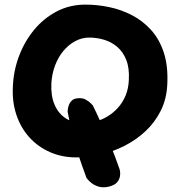

<svg xmlns="http://www.w3.org/2000/svg" viewBox="-20 -676 782 833"><path d="M312 7Q249 7 196.8 -16Q144.5 -39 107.1 -80.5Q69.8 -122 50.9 -178.5Q32 -235 36 -303Q39 -371 63 -434Q87 -497 128.4 -547Q169.8 -597 226.2 -626.5Q282.8 -656 351 -656Q401.8 -656 453.6 -645.2Q505.5 -634.5 552.4 -610.2Q599.2 -586 635.5 -545.9Q671.8 -505.8 690.8 -447.5Q709.8 -389.2 705.8 -310Q702.8 -246 677.4 -195.5Q652 -145 611.5 -107Q571 -69 520.6 -43.5Q470.2 -18 416.5 -5.5Q362.8 7 312 7ZM453 133.5Q429.2 139.2 411.1 134.5Q393 129.8 380.2 120.5Q367.5 111.2 361.2 103.2Q355 95.2 355 95.2Q333.2 36.2 318 -10.4Q302.8 -57 292.5 -100.2Q282.2 -143.5 273.5 -191.2Q273.5 -191.2 274 -199.4Q274.5 -207.5 278.2 -218.6Q282 -229.8 290.8 -238.8Q299.5 -247.8 315.2 -249.5Q336.8 -252.2 351.5 -244.1Q366.2 -236 374.5 -227.2Q382.8 -218.5 382.8 -218.5Q396.2 -191.8 415.9 -148.1Q435.5 -104.5 457.5 -51.1Q479.5 2.2 499.5 60.2Q499.5 60.2 501 69.1Q502.5 78 500 91Q497.5 104 487.1 115.8Q476.8 127.5 453 133.5ZM341.8 -141.8Q368.2 -141.8 395.1 -149Q422 -156.2 446.9 -171.2Q471.8 -186.2 492 -208.8Q512.2 -231.2 524.9 -261.5Q537.5 -291.8 539 -329.5Q541.8 -380.8 527.8 -416Q513.8 -451.2 488.8 -472.5Q463.8 -493.8 432 -503.4Q400.2 -513 367.2 -513Q335 -513 305.9 -497.2Q276.8 -481.5 254.2 -454.1Q231.8 -426.8 218.4 -390.5Q205 -354.2 202.8 -314Q200.2 -260.2 216.9 -221.5Q233.5 -182.8 265.9 -162.2Q298.2 -141.8 341.8 -141.8Z"/></svg>

Font: Sour Gummy Black
Style: Regular
Weight: 900
Version: Version 1.000